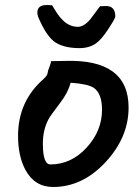

<svg xmlns="http://www.w3.org/2000/svg" viewBox="-20 -692 557 766"><path d="M52 -150Q52 -288 154 -377Q170 -392 170 -401Q170 -407 177 -424.5Q184 -442 183 -448L240 -449Q493 -457 493 -263Q493 -144 401 -45Q309 54 192 54Q118 54 81 -15Q52 -70 52 -150ZM151 -119Q151 -36 181 -36Q264 -36 325.5 -103Q387 -170 387 -254Q387 -318 355 -341Q332 -357 262 -362Q251 -322 221 -283Q180 -229 174 -217Q151 -175 151 -119ZM297 -500Q231 -500 195 -527Q164 -552 136 -616Q129 -630 129 -642Q129 -672 167 -672Q169 -672 188 -671Q212 -629 229 -613Q256 -585 291 -585Q315 -585 341 -616Q360 -641 379 -667Q396 -668 403 -668Q440 -668 440 -626Q440 -618 408 -570Q384 -534 363 -519Q336 -500 297 -500Z"/></svg>

Font: Wortlaut AH
Style: SemiBold
Weight: 600
Designer: Andreas Höfeld
Foundry: Fontgrube AH
Version: Version 2.59